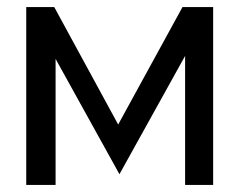

<svg xmlns="http://www.w3.org/2000/svg" viewBox="-20 -523 677 543"><path d="M54.2 0V-503H133.4L332.3 -137.6L295.9 -137.4L496.1 -503H582.8V0H503.5V-431.3L544.1 -438L317.8 -30.3L94.7 -433.2L137.2 -431.8V0Z"/></svg>

Font: Russolo 10pt ExtraLight
Style: Regular
Weight: 200
Designer: Micah Stupak-Hahn
Version: Version 1.000